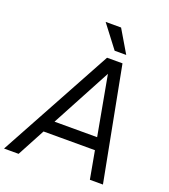

<svg xmlns="http://www.w3.org/2000/svg" viewBox="-205 -1094 1069 1215"><g transform="rotate(20 329.5 -486.5)"><path d="M631 0H543L509 -187H163L63 0H-35L381 -763H485ZM421 -669 207 -269H494ZM489 -821H411L295 -973H399Z"/></g></svg>

Font: Open Sauce One
Style: Italic
Weight: 400
Italic angle: -10°
Designer: Alfredo Marco Pradil
Foundry: Creative Sauce Fz LLC
Version: Version 1.477